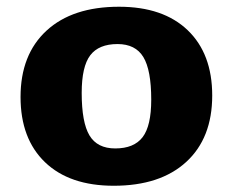

<svg xmlns="http://www.w3.org/2000/svg" viewBox="-20 -552 708 584"><path d="M326 13Q191.5 13 117 -58.5Q42.5 -130 42.5 -257Q42.5 -386 121.5 -458.8Q200.5 -531.5 342 -531.5Q476.5 -531.5 551 -460Q625.5 -388.5 625.5 -261.5Q625.5 -132 546.5 -59.5Q467.5 13 326 13ZM330.5 -100.5Q387.5 -100.5 413.8 -134.8Q440 -169 440 -249Q440 -339 416 -378.5Q392 -418 337.5 -418Q280.5 -418 254.5 -383.8Q228.5 -349.5 228.5 -269.5Q228.5 -179.5 252.2 -140Q276 -100.5 330.5 -100.5Z"/></svg>

Font: Newsreader 6pt
Style: Bold
Weight: 700
Designer: Hugues Gentile
Foundry: Production Type
Version: Version 1.003; ttfautohint (v1.8.3)